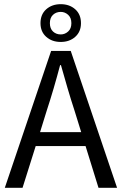

<svg xmlns="http://www.w3.org/2000/svg" viewBox="-20 -900 584 920"><path d="M271 -699Q229 -699 201.5 -723.5Q174 -748 174 -789Q174 -831 201.5 -855.5Q229 -880 271 -880Q313 -880 340.5 -855.5Q368 -831 368 -789Q368 -748 340.5 -723.5Q313 -699 271 -699ZM271 -735Q291 -735 306.5 -749Q322 -763 322 -789Q322 -815 306.5 -829Q291 -843 271 -843Q249 -843 234 -829Q219 -815 219 -789Q219 -763 234 -749Q249 -735 271 -735ZM203 -367 172 -267H369L338 -367Q320 -422 304 -476.5Q288 -531 272 -588H268Q253 -531 237 -476.5Q221 -422 203 -367ZM3 0 225 -656H319L541 0H452L390 -200H151L88 0Z"/></svg>

Font: TypoPRO Source Sans Pro
Style: Regular
Weight: 400
Designer: Paul D. Hunt
Foundry: Adobe Systems Incorporated
Version: Version 2.020;PS 2.000;hotconv 1.0.86;makeotf.lib2.5.63406